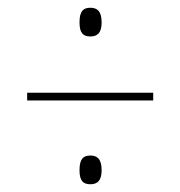

<svg xmlns="http://www.w3.org/2000/svg" viewBox="-20 -607 465 495"><path d="M213 -513C230 -513 242 -521 242 -549C242 -579 230 -587 213 -587C195 -587 185 -579 185 -549C185 -521 195 -513 213 -513ZM50 -348H375V-368H50ZM213 -132C230 -132 242 -140 242 -168C242 -198 230 -206 213 -206C195 -206 185 -198 185 -168C185 -140 195 -132 213 -132Z"/></svg>

Font: Noto Serif Display ExtraCondensed
Style: Bold
Weight: 700
Width: 2
Designer: Monotype Design Team
Foundry: Monotype Imaging Inc.
Version: Version 2.009